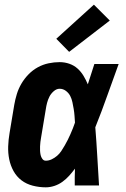

<svg xmlns="http://www.w3.org/2000/svg" viewBox="-20 -794 540 822"><path d="M176 8Q148 8 120.5 1Q93 -6 72 -22Q51 -38 38 -61.5Q25 -85 19.5 -112Q14 -139 15 -167.5Q16 -196 21 -225L41 -345Q45 -368 52 -391Q59 -414 71.5 -435.5Q84 -457 102 -475.5Q120 -494 142 -506Q164 -518 188 -523Q212 -528 235 -528Q257 -528 277 -521Q297 -514 312 -500.5Q327 -487 337.5 -469.5Q348 -452 356 -433Q363 -455 370 -476.5Q377 -498 384 -520H488Q463 -452 439 -384Q415 -316 388 -249Q393 -187 396.5 -124.5Q400 -62 404 0H300Q300 -18 300 -36Q300 -54 301 -72Q289 -56 276 -41.5Q263 -27 247 -15.5Q231 -4 212.5 2Q194 8 176 8ZM176 -106Q189 -106 201.5 -112Q214 -118 224.5 -127Q235 -136 242.5 -147.5Q250 -159 257 -171Q264 -183 270 -195Q276 -207 281.5 -219.5Q287 -232 292 -244.5Q297 -257 301 -269Q300 -284 299 -298.5Q298 -313 295.5 -327.5Q293 -342 290 -356.5Q287 -371 280.5 -383.5Q274 -396 262 -405Q250 -414 235 -414Q222 -414 210 -403.5Q198 -393 191.5 -380Q185 -367 181.5 -353.5Q178 -340 176 -326L156 -206Q154 -196 153 -186.5Q152 -177 151.5 -167.5Q151 -158 151.5 -148.5Q152 -139 154 -130Q156 -121 161.5 -113.5Q167 -106 176 -106ZM276 -572 221 -628 382 -774 450 -706Z"/></svg>

Font: Iosevka SS04 Heavy
Style: Italic
Weight: 900
Italic angle: -9°
Monospace: yes
Designer: Belleve Invis
Foundry: Belleve Invis
Version: Version 19.0.0; ttfautohint (v1.8.4)